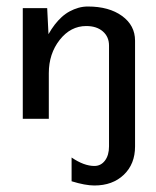

<svg xmlns="http://www.w3.org/2000/svg" viewBox="-20 -365 480 590"><path d="M50 0V-340H125L129 -260Q138 -276 148 -289Q158 -302 169.5 -312.5Q181 -323 194 -330Q207 -337 221 -341Q235 -345 250 -345Q315 -345 355 -316Q395 -287 395 -240V85Q395 139 360.5 172Q326 205 270 205Q242 205 200 192V119Q238 145 270 145Q290 145 302.5 128.5Q315 112 315 85V-225Q315 -252 296 -268.5Q277 -285 245 -285Q197 -285 163.5 -242.5Q130 -200 130 -140V0Z"/></svg>

Font: Glametrix
Style: Bold
Weight: 700
Designer: gluk
Foundry: gluk
Version: Version 0.40